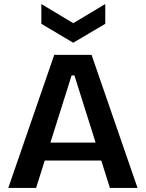

<svg xmlns="http://www.w3.org/2000/svg" viewBox="-20 -932 723 952"><path d="M21 0 249 -660H434L662 0H525L349 -558H335L159 0ZM143 -136V-225H558V-136ZM185 -912 343 -817 502 -912V-814L343 -720L185 -814Z"/></svg>

Font: Bricolage Grotesque 16pt SemiBold
Style: Regular
Weight: 600
Version: Version 1.001;gftools[0.9.33.dev8+g029e19f]